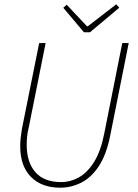

<svg xmlns="http://www.w3.org/2000/svg" viewBox="-20 -860 640 892"><path d="M260 12Q173 12 123.5 -38.5Q74 -89 74 -180Q74 -200 76 -219Q78 -238 82 -262L162 -660H192L114 -270Q108 -246 106 -226Q104 -206 104 -188Q104 -106 144.5 -60Q185 -14 264 -14Q307 -14 346.5 -36Q386 -58 417 -107.5Q448 -157 464 -238L548 -660H578L492 -230Q474 -140 438.5 -87Q403 -34 356.5 -11Q310 12 260 12ZM370 -710 274 -824 290 -838 384 -738H388L520 -840L534 -824L398 -710Z"/></svg>

Font: SourceCodeVF
Style: Italic
Weight: 200
Italic angle: -11°
Monospace: yes
Designer: Paul D. Hunt, Teo Tuominen
Foundry: Adobe
Version: Version 1.026;hotconv 1.1.0;makeotfexe 2.6.0